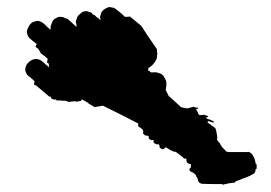

<svg xmlns="http://www.w3.org/2000/svg" viewBox="-20 -512 759 538"><path d="M307.6 -484.4Q302.7 -488.3 298.8 -490.2Q294.9 -490.2 293.9 -491.2Q290 -491.2 289.1 -492.2H288.1Q282.2 -492.2 274.4 -487.3Q266.6 -482.4 263.7 -476.6Q261.7 -468.8 260.7 -465.8Q259.8 -464.8 261.7 -455.1L255.9 -460.9L253.9 -461.9Q253.9 -462.9 252.9 -462.9Q252 -462.9 251 -463.9L250 -464.8L249 -465.8L245.1 -469.7Q243.2 -469.7 242.2 -470.7Q241.2 -470.7 240.2 -471.7L239.3 -472.7L237.3 -475.6Q235.4 -477.5 229.5 -478.5Q224.6 -481.4 218.8 -480.5Q211.9 -480.5 205.1 -473.6Q196.3 -466.8 195.3 -460.9Q192.4 -453.1 192.4 -449.2Q192.4 -448.2 193.4 -447.3Q193.4 -443.4 194.3 -442.4V-436.5Q176.8 -453.1 168 -460Q165 -460 164.1 -460.9Q162.1 -460.9 161.1 -461.9Q160.2 -461.9 159.2 -462.9Q158.2 -463.9 156.2 -463.9Q155.3 -464.8 146.5 -464.8Q142.6 -464.8 134.8 -460Q127.9 -456.1 126 -449.2L125 -447.3Q125 -445.3 124 -444.3V-443.4Q123 -442.4 123 -441.4Q123 -440.4 122.1 -439.5Q121.1 -433.6 122.1 -427.7L121.1 -429.7L119.1 -430.7Q117.2 -431.6 117.2 -432.6Q115.2 -433.6 111.3 -437.5L103.5 -445.3L100.6 -447.3Q94.7 -452.1 87.9 -453.1Q84 -454.1 75.2 -451.2Q69.3 -450.2 62.5 -441.4Q57.6 -433.6 55.7 -426.8Q54.7 -425.8 56.6 -415Q58.6 -409.2 62.5 -405.3Q68.4 -399.4 83 -388.7L79.1 -380.9Q80.1 -380.9 81.1 -379.9L82 -378.9L84 -377L86.9 -376L94.7 -362.3Q108.4 -352.5 113.3 -347.7V-343.8Q112.3 -342.8 112.3 -339.8Q111.3 -338.9 111.3 -336.9Q114.3 -335.9 116.2 -334Q117.2 -333 117.2 -323.2L112.3 -328.1L109.4 -330.1L105.5 -334Q95.7 -341.8 94.7 -342.8Q93.8 -343.8 84 -346.7Q70.3 -347.7 59.6 -336.9Q52.7 -330.1 51.8 -323.2Q50.8 -322.3 50.8 -315.4Q50.8 -312.5 51.8 -311.5Q52.7 -310.5 55.7 -302.7Q72.3 -289.1 77.1 -284.2L75.2 -275.4L76.2 -274.4Q77.1 -273.4 79.1 -273.4Q80.1 -272.5 81.1 -272.5L118.2 -241.2H122.1Q122.1 -235.4 129.9 -233.4Q132.8 -232.4 136.7 -233.4L138.7 -230.5H151.4Q152.3 -229.5 161.1 -229.5H165L168.9 -227.5Q169.9 -226.6 173.8 -226.6L191.4 -228.5L193.4 -227.5Q193.4 -226.6 194.3 -226.6L200.2 -228.5H205.1L210 -233.4L225.6 -224.6L227.5 -222.7Q229.5 -220.7 232.4 -219.7Q232.4 -218.8 233.4 -218.8Q234.4 -218.8 235.4 -217.8Q236.3 -216.8 236.3 -216.8Q238.3 -216.8 238.3 -215.8Q239.3 -215.8 240.2 -214.8L242.2 -213.9Q242.2 -212.9 243.2 -212.9Q244.1 -211.9 245.1 -211.9L268.6 -215.8Q330.1 -185.5 367.2 -166V-158.2Q368.2 -158.2 370.1 -156.2Q372.1 -154.3 373 -154.3L375 -153.3Q375 -152.3 376 -152.3L377.9 -150.4L379.9 -148.4L381.8 -142.6Q380.9 -141.6 380.9 -139.6Q380.9 -136.7 383.8 -134.8Q386.7 -131.8 390.6 -131.8H393.6Q394.5 -130.9 396.5 -130.9V-127.9Q396.5 -123 399.4 -122.1Q402.3 -119.1 405.3 -119.1Q407.2 -119.1 408.2 -120.1Q408.2 -119.1 410.2 -119.1L411.1 -118.2Q410.2 -117.2 410.2 -115.2Q410.2 -111.3 413.1 -110.4Q418 -107.4 420.9 -107.4Q422.9 -107.4 423.8 -108.4Q425.8 -105.5 426.8 -105.5V-101.6Q426.8 -97.7 431.6 -95.7Q435.5 -91.8 440.4 -95.7L444.3 -99.6Q457 -90.8 467.8 -86.9H471.7Q472.7 -85.9 473.6 -85.9Q474.6 -85.9 474.6 -85Q476.6 -83 477.5 -83L479.5 -81.1Q480.5 -80.1 481.4 -80.1L483.4 -78.1Q484.4 -78.1 485.4 -77.1Q486.3 -76.2 487.3 -75.2Q488.3 -74.2 491.2 -72.3L493.2 -70.3L496.1 -67.4Q501 -67.4 502 -68.4Q502 -58.6 504.9 -55.7Q506.8 -53.7 508.8 -53.7Q514.6 -51.8 515.6 -50.8Q514.6 -49.8 514.6 -42Q513.7 -42 512.7 -41Q509.8 -37.1 510.7 -36.1Q511.7 -32.2 514.6 -31.2Q515.6 -30.3 517.6 -30.3Q517.6 -29.3 519.5 -29.3L520.5 -28.3Q521.5 -27.3 522.5 -27.3Q523.4 -27.3 523.4 -26.4Q526.4 -23.4 527.3 -23.4L528.3 -21.5Q529.3 -20.5 529.3 -18.6Q534.2 -12.7 535.2 -5.9Q536.1 1 545.9 2.9Q549.8 3.9 552.7 2.9Q554.7 3.9 603.5 3.9Q604.5 4.9 604.5 5.9H605.5L607.4 4.9L609.4 3.9H613.3Q616.2 2 626 1Q630.9 1 631.8 0H636.7L638.7 -1Q638.7 -2 639.6 -2.9L640.6 -3.9Q657.2 -9.8 658.2 -10.7Q664.1 -12.7 673.8 -16.6Q681.6 -19.5 685.5 -22.5Q694.3 -25.4 695.3 -32.2Q696.3 -33.2 696.3 -38.1Q697.3 -39.1 699.2 -39.1V-50.8L696.3 -53.7Q694.3 -67.4 690.4 -73.2Q686.5 -81.1 682.6 -83Q677.7 -87.9 673.8 -85.9H623Q615.2 -85.9 611.3 -89.8L610.4 -91.8L608.4 -93.8Q601.6 -99.6 597.7 -107.4L596.7 -109.4Q595.7 -109.4 595.7 -111.3L594.7 -112.3L590.8 -116.2Q587.9 -121.1 587.9 -122.1Q589.8 -127 587.9 -133.8Q587.9 -137.7 586.9 -138.7Q586.9 -143.6 585.9 -144.5Q585 -145.5 585 -148.4Q585 -150.4 584 -151.4Q583 -152.3 583 -153.3L561.5 -168.9Q562.5 -169.9 562.5 -172.9Q574.2 -169.9 575.2 -168.9H577.1Q579.1 -168.9 580.1 -169.9L578.1 -171.9Q577.1 -172.9 576.2 -172.9L566.4 -177.7Q562.5 -177.7 561.5 -178.7Q560.5 -179.7 559.6 -179.7Q558.6 -182.6 556.6 -184.6Q557.6 -183.6 559.6 -183.6Q563.5 -183.6 563.5 -184.6Q563.5 -185.5 562.5 -186.5H561.5L559.6 -188.5H556.6L552.7 -190.4H549.8Q548.8 -189.5 539.1 -189.5L537.1 -191.4L535.2 -193.4Q535.2 -196.3 534.2 -197.3Q533.2 -197.3 533.2 -199.2Q533.2 -200.2 532.2 -201.2Q531.2 -201.2 531.2 -203.1Q531.2 -205.1 530.3 -205.1Q529.3 -206.1 529.3 -207H533.2Q535.2 -207 535.2 -209Q535.2 -210 534.2 -210Q525.4 -210.9 522.5 -212.9Q519.5 -211.9 511.7 -210Q510.7 -209 506.8 -209Q505.9 -208 504.9 -208Q503.9 -209 501 -209Q498 -209 497.1 -210Q491.2 -210 490.2 -210.9Q489.3 -211.9 486.3 -211.9L484.4 -214.8Q482.4 -215.8 476.6 -221.7Q474.6 -223.6 471.2 -226.6Q467.8 -229.5 466.8 -230.5Q456.1 -241.2 453.1 -242.2L444.3 -259.8L446.3 -273.4Q446.3 -284.2 445.3 -285.2Q444.3 -289.1 438.5 -298.8Q433.6 -304.7 427.7 -306.6Q419.9 -308.6 417 -309.6Q406.2 -309.6 405.3 -308.6L401.4 -310.5L398.4 -313.5H395.5V-321.3Q406.2 -327.1 412.1 -335.9Q416 -339.8 417 -343.8Q418 -343.8 418 -345.7L418.9 -346.7V-348.6Q419.9 -349.6 419.9 -353.5Q419.9 -359.4 420.9 -360.4Q420.9 -364.3 419.9 -365.2V-370.1V-374Q389.6 -417 376 -439.5Q351.6 -459 343.8 -465.8Q342.8 -464.8 330.1 -464.8Q319.3 -475.6 307.6 -484.4Z"/></svg>

Font: My Font
Style: x-wing-ships
Weight: 500
Version: Version 0.001